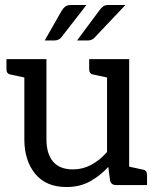

<svg xmlns="http://www.w3.org/2000/svg" viewBox="-20 -745 625 773"><path d="M248 8Q165 8 121.5 -45.5Q78 -99 78 -184V-433L22 -445Q6 -448 6 -466V-507H167V-184Q167 -126 193.5 -94.5Q220 -63 274 -63Q313 -63 347.5 -81.5Q382 -100 411 -133V-433L355 -445Q339 -448 339 -466V-507H500V-74L556 -62Q572 -59 572 -41V0H447Q427 0 423 -19L416 -73Q383 -37 342 -14.5Q301 8 248 8ZM269 -725H328L228 -596Q218 -582 197 -582H160L229 -703Q236 -714 244 -719.5Q252 -725 269 -725ZM419 -725H485L363 -596Q352 -582 333 -582H290L380 -703Q388 -714 395.5 -719.5Q403 -725 419 -725Z"/></svg>

Font: Aleo
Style: Regular
Weight: 400
Designer: Alessio Laiso
Foundry: Alessio Laiso
Version: Version 2.001; ttfautohint (v1.8.4.7-5d5b);gftools[0.9.29]